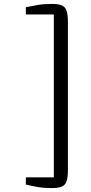

<svg xmlns="http://www.w3.org/2000/svg" viewBox="-20 -824 466 981"><path d="M245 137Q205.5 137 174.5 131.8Q143.5 126.5 112 119V82H255V-750H112V-787Q141.5 -793 172.2 -798.5Q203 -804 245 -804Q276 -804 294 -797.2Q312 -790.5 319.5 -770.5Q327 -750.5 327 -711V44Q327 83.5 319.5 103.5Q312 123.5 294 130.2Q276 137 245 137Z"/></svg>

Font: Merriweather Light
Style: Regular
Weight: 300
Designer: Eben Sorkin
Foundry: Eben Sorkin
Version: Version 2.100